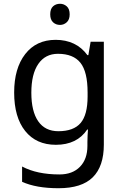

<svg xmlns="http://www.w3.org/2000/svg" viewBox="-20 -808 655 1017"><path d="M275 -597Q328 -597 370.5 -577Q413 -557 443 -516H448L460 -587H530V-42Q530 73 471.5 131Q413 189 290 189Q172 189 97 155V74Q176 116 295 116Q364 116 403.5 75.5Q443 35 443 -35V-56Q443 -68 444 -90.5Q445 -113 446 -122H442Q388 -41 276 -41Q172 -41 113.5 -114Q55 -187 55 -318Q55 -446 113.5 -521.5Q172 -597 275 -597ZM287 -523Q220 -523 183 -469.5Q146 -416 146 -317Q146 -218 182.5 -165.5Q219 -113 289 -113Q370 -113 407 -156.5Q444 -200 444 -297V-318Q444 -428 406 -475.5Q368 -523 287 -523ZM298 -788Q318 -788 333.5 -774.5Q349 -761 349 -732Q349 -704 333.5 -690Q318 -676 298 -676Q276 -676 261 -690Q246 -704 246 -732Q246 -761 261 -774.5Q276 -788 298 -788Z"/></svg>

Font: Noto Sans Tamil UI
Style: Regular
Weight: 400
Designer: Jelle Bosma - Monotype Design Team
Foundry: Monotype Imaging Inc.
Version: Version 2.004; ttfautohint (v1.8.4.7-5d5b)